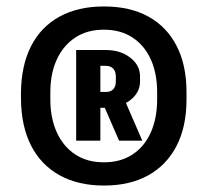

<svg xmlns="http://www.w3.org/2000/svg" viewBox="-20 -755 643 595"><path d="M302 -180Q222 -180 164.5 -212Q107 -244 76.5 -303.5Q46 -363 45 -447H136Q136 -389 156 -345Q176 -301 213 -276.5Q250 -252 302 -252ZM45 -447V-469H136V-447ZM302 -180V-252Q354 -252 391 -276.5Q428 -301 447.5 -345Q467 -389 467 -447H558Q558 -363 527.5 -303.5Q497 -244 440 -212Q383 -180 302 -180ZM45 -469Q46 -553 76.5 -612.5Q107 -672 164.5 -703.5Q222 -735 302 -735V-663Q250 -663 213 -638.5Q176 -614 156 -570.5Q136 -527 136 -469ZM467 -447V-469H558V-447ZM467 -469Q467 -527 447.5 -570.5Q428 -614 391 -638.5Q354 -663 302 -663V-735Q383 -735 440 -703.5Q497 -672 527.5 -612.5Q558 -553 558 -469ZM216 -319V-600H291V-319ZM349 -319 293 -448H365L421 -319ZM286 -421V-470H309V-421ZM286 -551V-600H309V-551ZM339 -502V-518H414V-502ZM414 -518H339Q339 -533 331 -542Q323 -551 308 -551V-600Q353 -600 383.5 -576.5Q414 -553 414 -518ZM414 -503Q414 -468 383.5 -444.5Q353 -421 308 -421V-470Q323 -470 331 -478.5Q339 -487 339 -503Z"/></svg>

Font: Akshar Light
Style: Regular
Weight: 300
Designer: Tall Chai
Foundry: Tall Chai
Version: Version 1.100